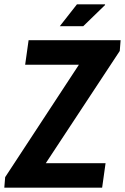

<svg xmlns="http://www.w3.org/2000/svg" viewBox="-32 -873 581 893"><path d="M-12 0 -8 -49 335 -572H85L101 -686H529L525 -636L181 -114H459L443 0ZM246 -751 326 -853H456L457 -850L355 -751Z"/></svg>

Font: Archivo Narrow
Style: Bold Italic
Weight: 700
Italic angle: -8°
Designer: Hector Gatti
Foundry: Omnibus-Type
Version: Version 3.002